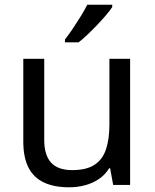

<svg xmlns="http://www.w3.org/2000/svg" viewBox="-20 -852 658 816"><path d="M533 -602V-66H461L448 -137H444Q427 -109 400 -91Q373 -73 341 -64.5Q309 -56 274 -56Q210 -56 166.5 -76.5Q123 -97 101 -140Q79 -183 79 -251V-602H168V-257Q168 -193 197 -161Q226 -129 287 -129Q347 -129 381.5 -151.5Q416 -174 430.5 -217.5Q445 -261 445 -323V-602ZM457 -822Q448 -808 431 -788Q414 -768 393.5 -746.5Q373 -725 352.5 -705.5Q332 -686 314 -672H256V-684Q271 -703 288.5 -729Q306 -755 323 -782.5Q340 -810 351 -832H457Z"/></svg>

Font: Noto Sans Malayalam UI
Style: Regular
Weight: 400
Designer: Jelle Bosma - Monotype Design Team
Foundry: Monotype Imaging Inc.
Version: Version 2.104